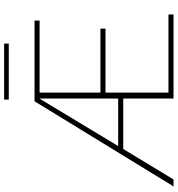

<svg xmlns="http://www.w3.org/2000/svg" viewBox="14 -856 842 909"><g transform="rotate(-90 434.5 -401.0)"><path d="M683 -780H418V-802H683ZM821 -24V0H423V-238H184L40 0H7L410 -658H792V-634H451V-346H754V-322H451V-24ZM423 -262V-635L198 -262Z"/></g></svg>

Font: Ysabeau SC Extralight
Style: Regular
Weight: 200
Designer: Christian Thalmann (Catharsis Fonts)
Version: Version 0.003